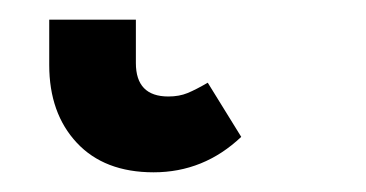

<svg xmlns="http://www.w3.org/2000/svg" viewBox="-20 21 372 195"><path d="M30 87V41H118V85Q118 119 151 119Q162 119 170.5 115.5Q179 112 191 105L225 160Q187 196 136 196Q86 196 58 166Q30 136 30 87Z"/></svg>

Font: Fira Sans Extra Condensed Medium
Style: Regular
Weight: 500
Width: 1
Designer: Carrois Corporate & Edenspiekermann AG
Foundry: Carrois Corporate GbR & Edenspiekermann AG
Version: Version 4.203